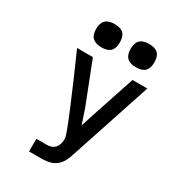

<svg xmlns="http://www.w3.org/2000/svg" viewBox="-215 -922 1030 1144"><g transform="rotate(30 300.0 -350.0)"><path d="M169 20H240Q277.5 20 296.8 -2Q316 -24 316 -66Q316 -86.5 249 -246.2Q182 -406 108.5 -570H217.5L329.5 -283L361 -188H364L394.5 -282L490 -570H592L403 1Q390 41 370 64Q350 87 321.5 97Q293 107 252 107H169ZM150 -725.5Q150 -767 170.2 -786.2Q190.5 -805.5 232 -805.5Q274.5 -805.5 293.8 -786.2Q313 -767 313 -725.5Q313 -684.5 293.5 -665Q274 -645.5 232 -645.5Q190.5 -645.5 170.2 -665.2Q150 -685 150 -725.5ZM387.5 -725.5Q387.5 -767 407.5 -786.2Q427.5 -805.5 469 -805.5Q511.5 -805.5 531 -786.2Q550.5 -767 550.5 -725.5Q550.5 -684.5 531 -665Q511.5 -645.5 469 -645.5Q427.5 -645.5 407.5 -665Q387.5 -684.5 387.5 -725.5Z"/></g></svg>

Font: JuliaMono Medium
Style: Regular
Weight: 500
Monospace: yes
Designer: cormullion
Foundry: corm
Version: Version 0.054; ttfautohint (v1.8.4)